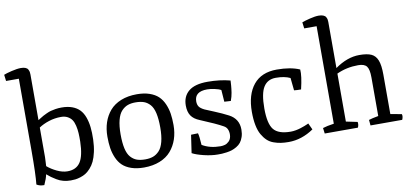

<svg xmlns="http://www.w3.org/2000/svg" viewBox="-81 -1030 2754 1287"><g transform="rotate(-10 1296.0 -386.0)"><path d="M77.1 1Q84.5 -65.9 84.5 -230V-717.8H-2.4L-7.8 -760.7Q7.8 -767.6 46.4 -776.9Q85 -786.1 109.9 -786.1Q128.9 -786.1 141.4 -781Q153.8 -775.9 158.4 -766.4Q163.1 -756.8 164.6 -749.8Q166 -742.7 166 -732.4V-421.4Q167.5 -422.4 182.6 -431.9Q197.8 -441.4 204.1 -444.8Q210.4 -448.2 227.5 -456.3Q244.6 -464.4 257.8 -468Q271 -471.7 291.3 -474.9Q311.5 -478 332.5 -478Q374 -478 404.8 -466.6Q435.5 -455.1 455.1 -434.6Q474.6 -414.1 486.1 -382.6Q497.6 -351.1 501.7 -314.2Q505.9 -277.3 504.4 -230Q502.9 -183.6 494.6 -146.2Q486.3 -108.9 474.4 -84Q462.4 -59.1 445.3 -40.3Q428.2 -21.5 411.9 -11.5Q395.5 -1.5 375.7 4.6Q356 10.7 341.1 12.5Q326.2 14.2 309.6 14.2Q283.2 14.2 259.5 8.1Q235.8 2 214.4 -11.2Q192.9 -24.4 182.4 -32Q171.9 -39.6 153.3 -55.2Q148.4 -27.8 128.9 14.2Q96.7 14.2 77.1 1ZM163.1 -108.9Q189.5 -85.9 227.1 -67.9Q264.6 -49.8 298.8 -49.8Q357.9 -49.8 386 -91.8Q414.1 -133.8 416.5 -231Q417 -264.6 415.5 -289.6Q414.1 -314.5 408.2 -339.8Q402.3 -365.2 391.6 -380.9Q380.9 -396.5 362.3 -406.5Q343.8 -416.5 317.4 -416.5Q274.9 -416.5 234.9 -403.6Q194.8 -390.6 166 -371.1V-169.4Q166 -163.6 164.8 -142.6Q163.6 -121.6 163.1 -108.9Z M601.6 -231.9Q601.6 -284.2 616.2 -328.1Q630.9 -372.1 659.9 -406Q689 -439.9 736.3 -459Q783.7 -478 844.7 -478Q893.6 -478 930.4 -465.3Q967.3 -452.6 990 -430.9Q1012.7 -409.2 1026.9 -377Q1041 -344.7 1046.4 -310.1Q1051.8 -275.4 1051.8 -231.9Q1051.8 -179.7 1036.9 -135.7Q1022 -91.8 992.9 -57.9Q963.9 -23.9 916.5 -4.9Q869.1 14.2 808.1 14.2Q759.3 14.2 722.4 1.5Q685.5 -11.2 662.8 -33Q640.1 -54.7 626.2 -86.9Q612.3 -119.1 606.9 -153.8Q601.6 -188.5 601.6 -231.9ZM691.4 -231.9Q691.4 -173.8 700.2 -135Q709 -96.2 727.5 -75.4Q746.1 -54.7 769.3 -46.4Q792.5 -38.1 826.2 -38.1Q856.4 -38.1 879.4 -46.4Q902.3 -54.7 921.6 -75.2Q940.9 -95.7 951.2 -135.3Q961.4 -174.8 961.4 -231.9Q961.4 -290 952.6 -328.9Q943.8 -367.7 925.3 -388.4Q906.7 -409.2 883.3 -417.5Q859.9 -425.8 826.2 -425.8Q795.9 -425.8 773.2 -417.5Q750.5 -409.2 731.2 -388.7Q711.9 -368.2 701.7 -328.6Q691.4 -289.1 691.4 -231.9Z M1138.2 -25.4Q1143.6 -66.4 1156.2 -147.5L1203.6 -148.9Q1210.4 -125 1213.4 -68.4Q1265.6 -37.1 1337.9 -37.1Q1353.5 -37.1 1367.9 -41.3Q1382.3 -45.4 1395.3 -58.1Q1408.2 -70.8 1411.6 -90.3Q1415.5 -112.8 1408.7 -133.8Q1401.9 -154.8 1381.8 -165Q1337.9 -189.9 1230.5 -234.4Q1190.9 -250 1173.1 -276.6Q1155.3 -303.2 1155.3 -346.2Q1155.3 -408.2 1197.3 -443.1Q1239.3 -478 1326.2 -478Q1409.7 -478 1480 -459.5Q1480 -458 1479.2 -445.8Q1478.5 -433.6 1478 -426Q1477.5 -418.5 1475.8 -403.6Q1474.1 -388.7 1472.2 -377.2Q1470.2 -365.7 1466.6 -351.1Q1462.9 -336.4 1458 -324.2L1414.1 -326.7L1408.2 -407.2Q1393.6 -416 1364.7 -422.1Q1335.9 -428.2 1314.9 -428.2Q1229 -428.2 1229 -361.3Q1229 -339.8 1238.3 -325.9Q1247.6 -312 1274.4 -298.8Q1279.8 -296.4 1334.5 -273.9Q1389.2 -251.5 1430.2 -230Q1494.6 -195.8 1494.6 -123.5Q1494.6 -95.7 1487.1 -73.5Q1479.5 -51.3 1468.3 -37.1Q1457 -22.9 1439.5 -12.7Q1421.9 -2.4 1406.7 2.4Q1391.6 7.3 1371.1 10.3Q1350.6 13.2 1338.6 13.7Q1326.7 14.2 1310.1 14.2Q1268.1 14.2 1217 2Q1166 -10.3 1138.2 -25.4Z M1584 -227.1Q1584 -344.7 1638.4 -411.4Q1692.9 -478 1797.4 -478Q1891.1 -478 1952.6 -451.2Q1956.5 -407.7 1935.1 -318.4Q1905.8 -318.4 1887.7 -320.8L1878.9 -406.2Q1840.3 -424.8 1781.2 -424.8Q1725.6 -424.8 1698 -381.3Q1670.4 -337.9 1670.4 -235.4Q1670.4 -131.3 1702.6 -91.6Q1734.9 -51.8 1818.4 -51.8Q1835 -51.8 1853.3 -55.2Q1871.6 -58.6 1886.7 -63.5Q1901.9 -68.4 1914.1 -73Q1926.3 -77.6 1934.6 -81.5L1942.9 -85.4L1963.4 -41.5Q1881.8 14.2 1793 14.2Q1763.2 14.2 1739.7 10.7Q1716.3 7.3 1691.2 -1.7Q1666 -10.7 1647.7 -28.1Q1629.4 -45.4 1614.5 -71.3Q1599.6 -97.2 1591.8 -136.7Q1584 -176.3 1584 -227.1Z M2040 0 2035.2 -38.1Q2061.5 -46.9 2111.3 -54.2V-717.8H2026.9L2021.5 -759.8Q2039.6 -767.1 2075.9 -776.1Q2112.3 -785.2 2136.7 -785.2Q2155.8 -785.2 2168.2 -780Q2180.7 -774.9 2185.5 -765.9Q2190.4 -756.8 2191.9 -749.5Q2193.4 -742.2 2193.4 -732.4V-418.5Q2276.9 -478 2359.4 -478Q2412.6 -478 2440.9 -464.8Q2469.2 -451.7 2482.4 -418Q2495.6 -384.3 2495.6 -320.8V-52.2L2571.8 -38.1Q2577.1 -22.5 2567.4 0H2351.6L2348.1 -38.1Q2368.2 -44.9 2413.6 -53.2V-315.9Q2413.6 -371.1 2397.7 -391.6Q2381.8 -412.1 2339.8 -412.1Q2261.2 -412.1 2193.4 -380.9V-54.2L2271 -38.1Q2274.4 -17.1 2265.6 0Z"/></g></svg>

Font: Fjord
Style: One
Weight: 400
Designer: Viktoriya Grabowska
Foundry: Viktoriya Grabowska
Version: Version 1.002